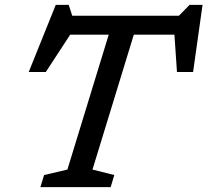

<svg xmlns="http://www.w3.org/2000/svg" viewBox="-20 -772 856 792"><path d="M451.5 -50 436.5 0H146.5L162 -50L258 -72.5L428.5 -629H269.5L169 -475H98.5L210 -752H263.5L278 -707H718L762 -752H815.5L776.5 -475H710L699.5 -629H532L361.5 -72.5Z"/></svg>

Font: Newsreader Caption
Style: Italic
Weight: 400
Italic angle: -17°
Designer: Hugues Gentile
Foundry: Production Type
Version: Version 1.001